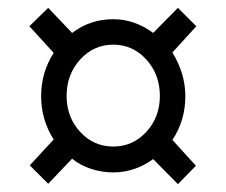

<svg xmlns="http://www.w3.org/2000/svg" viewBox="-20 -598 578 490"><path d="M117 -463 55 -531 103 -578 164 -514Q210 -549 269 -549Q323 -549 371 -514L434 -578L481 -531L420 -464Q453 -410 453 -353Q453 -290 420 -241L480 -175L434 -128L371 -192Q324 -158 269 -158Q240 -158 212.5 -167Q185 -176 164 -193L103 -129L56 -176L117 -242Q85 -292 85 -353Q85 -413 117 -463ZM269 -224Q319 -224 353.5 -261.5Q388 -299 388 -353Q388 -408 353.5 -446Q319 -484 269 -484Q219 -484 184.5 -446Q150 -408 150 -353Q150 -299 184.5 -261.5Q219 -224 269 -224Z"/></svg>

Font: Noto Sans Display
Style: Regular
Weight: 400
Designer: Monotype Design team
Foundry: Monotype Imaging Inc.
Version: Version 1.000